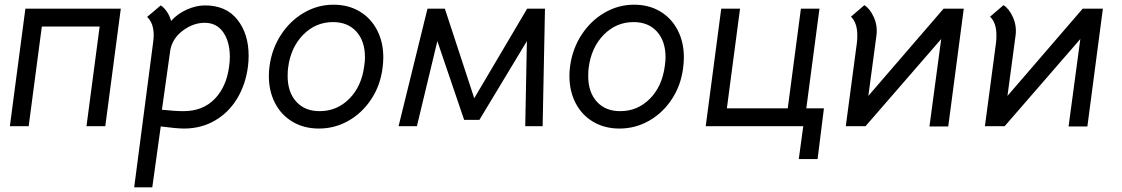

<svg xmlns="http://www.w3.org/2000/svg" viewBox="-20 -537 4774 817"><path d="M428 0H348L404 -424H158L102 0H22L88 -500H494Z M1038 -300Q1038 -277 1035 -253Q1025 -177 989 -117.5Q953 -58 894.5 -24Q836 10 763 10Q732 10 664 1L628 260H551L631 -352Q634 -372 634 -387Q634 -439 606 -465L664 -514Q678 -505 690 -487.5Q702 -470 708 -448Q736 -479 775.5 -496.5Q815 -514 852 -514Q942 -514 990 -453.5Q1038 -393 1038 -300ZM955 -255Q958 -276 958 -295Q958 -359 930 -399.5Q902 -440 851 -440Q803 -440 759 -407.5Q715 -375 705 -326L669 -70Q726 -64 761 -64Q843 -64 893.5 -116Q944 -168 955 -255Z M1124 -214Q1124 -235 1127 -256Q1137 -330 1176 -389.5Q1215 -449 1273.5 -483Q1332 -517 1399 -517Q1462 -517 1510 -488.5Q1558 -460 1584.5 -409Q1611 -358 1611 -293Q1611 -272 1608 -249Q1599 -175 1560.5 -116Q1522 -57 1463.5 -23.5Q1405 10 1337 10Q1274 10 1225.5 -18.5Q1177 -47 1150.5 -98Q1124 -149 1124 -214ZM1530 -257Q1533 -277 1533 -293Q1533 -362 1496.5 -402.5Q1460 -443 1397 -443Q1323 -443 1270 -389Q1217 -335 1206 -249Q1204 -237 1204 -213Q1204 -145 1240.5 -104.5Q1277 -64 1340 -64Q1414 -64 1466.5 -117Q1519 -170 1530 -257Z M1799 -500H1873L1998 -119L2223 -500H2299L2289 0H2215L2222 -362L2020 -27H1955L1841 -362L1754 0H1676Z M2403 -214Q2403 -235 2406 -256Q2416 -330 2455 -389.5Q2494 -449 2552.5 -483Q2611 -517 2678 -517Q2741 -517 2789 -488.5Q2837 -460 2863.5 -409Q2890 -358 2890 -293Q2890 -272 2887 -249Q2878 -175 2839.5 -116Q2801 -57 2742.5 -23.5Q2684 10 2616 10Q2553 10 2504.5 -18.5Q2456 -47 2429.5 -98Q2403 -149 2403 -214ZM2809 -257Q2812 -277 2812 -293Q2812 -362 2775.5 -402.5Q2739 -443 2676 -443Q2602 -443 2549 -389Q2496 -335 2485 -249Q2483 -237 2483 -213Q2483 -145 2519.5 -104.5Q2556 -64 2619 -64Q2693 -64 2745.5 -117Q2798 -170 2809 -257Z M3459 140H3379L3398 0H2983L3049 -500H3129L3073 -76H3332L3388 -500H3467L3411 -76H3486Z M4081 -500 4015 1H3935L3985 -371L3663 0H3579L3626 -353Q3628 -365 3628 -387Q3628 -440 3601 -466L3658 -515Q3681 -501 3697.5 -465.5Q3714 -430 3710 -390L3675 -129L3995 -500Z M4673 -500 4607 1H4527L4577 -371L4255 0H4171L4218 -353Q4220 -365 4220 -387Q4220 -440 4193 -466L4250 -515Q4273 -501 4289.5 -465.5Q4306 -430 4302 -390L4267 -129L4587 -500Z"/></svg>

Font: Bellota Text
Style: Bold Italic
Weight: 700
Italic angle: -7.5°
Designer: Kemie Guaida
Foundry: Kemie Guaida
Version: Version 4.001